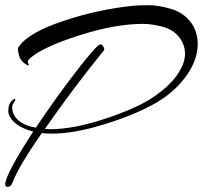

<svg xmlns="http://www.w3.org/2000/svg" viewBox="-36 -687 782 740"><path d="M-16 24Q-16 -13 92 -180Q52 -190 26 -210Q-4 -234 -4 -260Q-4 -286 9.5 -298.5Q23 -311 23 -303Q23 -299 17 -291Q11 -283 11 -274Q11 -242 37 -221.5Q63 -201 102 -195Q180 -311 259 -413.5Q338 -516 351 -516Q357 -516 361.5 -509Q366 -502 366 -495Q240 -339 137 -190Q147 -189 158 -189Q247 -189 369.5 -229.5Q492 -270 554.5 -312.5Q617 -355 647 -398.5Q677 -442 677 -479Q677 -516 653.5 -545Q630 -574 588.5 -584.5Q547 -595 516 -595Q408 -595 270.5 -551Q133 -507 84 -466Q67 -453 72 -444.5Q77 -436 74 -435Q71 -434 66 -438Q45 -450 39 -468.5Q33 -487 33 -495.5Q33 -504 38 -509Q75 -562 210.5 -607Q346 -652 480 -665Q503 -667 537.5 -667Q572 -667 618.5 -654Q665 -641 692 -610Q726 -572 726 -517Q726 -442 660 -367Q622 -324 568 -292Q484 -244 366.5 -208Q249 -172 166 -172Q145 -172 125 -174Q36 -46 12 17Q6 33 -5 33Q-16 33 -16 24Z"/></svg>

Font: Arizonia
Style: Regular
Weight: 400
Designer: Robert E. Leuschke
Foundry: Robert E. Leuschke
Version: Version 1.003